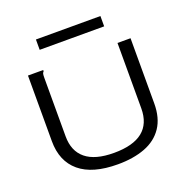

<svg xmlns="http://www.w3.org/2000/svg" viewBox="-141 -926 1032 1066"><g transform="rotate(-20 375.0 -392.5)"><path d="M377 11Q227 11 151 -53Q75 -117 75 -235V-623H165V-616Q159 -610 157.5 -603Q156 -596 156 -579V-234Q156 -147 211.5 -101.5Q267 -56 378 -56Q604 -56 604 -237V-623H681V-238Q681 -152 643.5 -96.5Q606 -41 537.5 -15Q469 11 377 11ZM185 -735V-796H566V-735Z"/></g></svg>

Font: Inconsolata ExtraExpanded
Style: Regular
Weight: 400
Width: 8
Monospace: yes
Designer: Raph Levien, Cyreal, Brenton Simpson
Foundry: Raph Levien, Cyreal, Google
Version: Version 3.000; ttfautohint (v1.8.2.53-6de2)